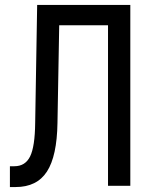

<svg xmlns="http://www.w3.org/2000/svg" viewBox="-20 -750 640 775"><path d="M20 5V-79H38Q82 -79 101.5 -118.5Q121 -158 122 -254L130 -730H506V0H416V-648H219L212 -254Q210 -120 169.5 -57.5Q129 5 43 5Z"/></svg>

Font: JetBrainsMono NFM
Style: Regular
Weight: 400
Monospace: yes
Designer: Philipp Nurullin, Konstantin Bulenkov
Foundry: JetBrains
Version: Version 2.304; ttfautohint (v1.8.4.7-5d5b);Nerd Fonts 3.3.0